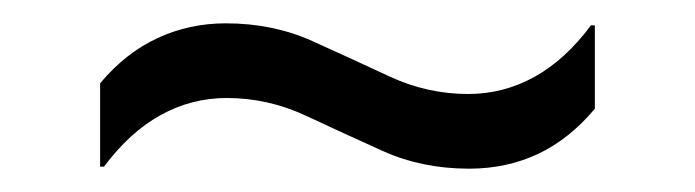

<svg xmlns="http://www.w3.org/2000/svg" viewBox="-20 -419 590 163"><path d="M68.3 -277.5H65V-348.3Q86.7 -374.2 113.8 -386.7Q140.8 -399.2 171.7 -399.2Q211.7 -399.2 245 -384.2Q278.3 -369.2 310.4 -354.2Q342.5 -339.2 377.5 -339.2Q407.5 -339.2 433.8 -353.8Q460 -368.3 481.7 -397.5H485V-326.7Q463.3 -300.8 436.7 -288.3Q410 -275.8 378.3 -275.8Q338.3 -275.8 305 -290.8Q271.7 -305.8 239.6 -320.8Q207.5 -335.8 172.5 -335.8Q142.5 -335.8 116.2 -321.2Q90 -306.7 68.3 -277.5Z"/></svg>

Font: Funnel Sans Light
Style: Regular
Weight: 300
Designer: NORD ID, Kristian Moeller
Foundry: Dicotype
Version: Version 1.000